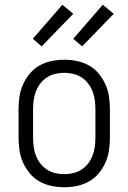

<svg xmlns="http://www.w3.org/2000/svg" viewBox="-20 -779 540 807"><path d="M250 8Q223 8 196.5 2.5Q170 -3 146.5 -16Q123 -29 105.5 -50Q88 -71 77 -95.5Q66 -120 62 -146.5Q58 -173 58 -200V-320Q58 -347 62 -373.5Q66 -400 77 -424.5Q88 -449 105.5 -470Q123 -491 146.5 -504Q170 -517 196.5 -522.5Q223 -528 250 -528Q277 -528 303.5 -522.5Q330 -517 353.5 -504Q377 -491 394.5 -470Q412 -449 423 -424.5Q434 -400 438 -373.5Q442 -347 442 -320V-200Q442 -173 438 -146.5Q434 -120 423 -95.5Q412 -71 394.5 -50Q377 -29 353.5 -16Q330 -3 303.5 2.5Q277 8 250 8ZM250 -47Q269 -47 288 -51.5Q307 -56 323 -66.5Q339 -77 350.5 -92Q362 -107 369 -125Q376 -143 378.5 -162Q381 -181 381 -200V-320Q381 -339 378.5 -358Q376 -377 369 -395Q362 -413 350.5 -428Q339 -443 323 -453.5Q307 -464 288 -468.5Q269 -473 250 -473Q231 -473 212 -468.5Q193 -464 177 -453.5Q161 -443 149.5 -428Q138 -413 131 -395Q124 -377 121.5 -358Q119 -339 119 -320V-200Q119 -181 121.5 -162Q124 -143 131 -125Q138 -107 149.5 -92Q161 -77 177 -66.5Q193 -56 212 -51.5Q231 -47 250 -47ZM325 -584 288 -616 412 -759 458 -721ZM155 -584 118 -616 242 -759 288 -721Z"/></svg>

Font: Iosevka Light
Style: Regular
Weight: 300
Monospace: yes
Designer: Belleve Invis
Foundry: Belleve Invis
Version: Version 32.5.0; ttfautohint (v1.8.4)